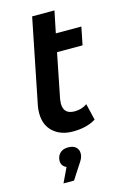

<svg xmlns="http://www.w3.org/2000/svg" viewBox="-136 -713 676 1039"><g transform="rotate(-15 201.5 -193.5)"><path d="M185 -179Q183 -163 183 -156Q183 -96 245 -96Q284 -96 315 -117L337 -25Q286 7 208 7Q140 7 98 -31Q56 -69 56 -135Q56 -158 60 -178L155 -652H280L255 -530H398L378 -430H235ZM217 131Q217 146 211.5 158.5Q206 171 190 194L144 265H85L124 183Q111 178 103.5 167.5Q96 157 96 143Q96 117 112.5 100Q129 83 159 83Q187 83 202 96.5Q217 110 217 131Z"/></g></svg>

Font: Montserrat Alternates SemiBold
Style: Italic
Weight: 600
Italic angle: -11.3°
Designer: Julieta Ulanovsky
Foundry: Julieta Ulanovsky
Version: Version 7.200